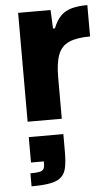

<svg xmlns="http://www.w3.org/2000/svg" viewBox="-57 -556 523 896"><g transform="rotate(-5 205.0 -108.0)"><path d="M62 0V-510H214L218 -423H227Q241 -460 262.5 -481Q284 -502 315 -510Q346 -518 387 -518V-371Q324 -371 288 -355Q252 -339 237 -300.5Q222 -262 222 -193V0ZM54 302V241Q83 241 97 238Q111 235 116 226.5Q121 218 121 203V191H61V72H223V152Q223 197 217.5 226Q212 255 195 271.5Q178 288 144.5 295Q111 302 54 302Z"/></g></svg>

Font: Saira Thin
Style: Bold
Weight: 700
Version: Version 1.101